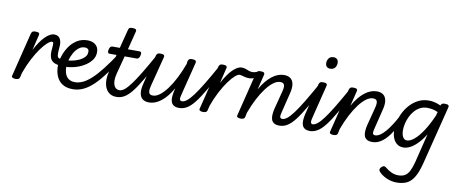

<svg xmlns="http://www.w3.org/2000/svg" viewBox="-91 -1216 4864 2030"><g transform="rotate(10 2341.0 -200.5)"><path d="M74 15Q57 15 43.5 8Q30 1 36 -16L152 -484Q158 -503 167.5 -509Q177 -515 197 -515Q226 -515 235 -506Q244 -497 238 -479L199 -318Q225 -367 251 -405Q277 -443 303.5 -468.5Q330 -494 353.5 -506.5Q377 -519 396 -519Q415 -519 423 -507Q431 -495 429.5 -479Q428 -463 417.5 -451Q407 -439 388 -439Q370 -439 339.5 -412Q309 -385 272.5 -334.5Q236 -284 199.5 -214.5Q163 -145 133 -61L121 -11Q118 2 107.5 8.5Q97 15 74 15Z M514 -206Q468 -210 441 -227Q414 -244 404.5 -278Q395 -312 401 -367Q405 -410 403.5 -424.5Q402 -439 389 -439Q370 -439 362 -451Q354 -463 355 -479Q356 -495 367 -507Q378 -519 397 -519Q431 -519 449.5 -502Q468 -485 474 -451Q480 -417 473 -366Q470 -326 473 -307Q476 -288 488 -281.5Q500 -275 521 -273Q540 -271 548.5 -260.5Q557 -250 555 -237Q553 -224 542.5 -214.5Q532 -205 514 -206Z M550 -273Q583 -271 623.5 -278Q664 -285 700.5 -301Q737 -317 761 -341.5Q785 -366 785 -400Q785 -423 772.5 -431.5Q760 -440 741 -440Q705 -440 675.5 -416.5Q646 -393 625.5 -356Q605 -319 593.5 -279Q582 -239 582 -206Q582 -173 589 -146Q596 -119 610 -100Q624 -81 646.5 -70.5Q669 -60 700 -60Q714 -60 720 -48.5Q726 -37 724 -21.5Q722 -6 713.5 5.5Q705 17 690 17Q622 17 578.5 -11Q535 -39 514 -88Q493 -137 493 -199Q493 -248 510.5 -303Q528 -358 561 -407.5Q594 -457 643.5 -488Q693 -519 756 -519Q793 -519 820 -506Q847 -493 861.5 -469.5Q876 -446 876 -411Q876 -362 845.5 -323Q815 -284 765 -255.5Q715 -227 657 -214Q599 -201 544 -203Z M689 17Q680 17 676.5 5.5Q673 -6 674 -21.5Q675 -37 681.5 -48.5Q688 -60 699 -60Q740 -60 783 -79.5Q826 -99 875.5 -144.5Q925 -190 984 -266Q1043 -342 1116 -453Q1124 -465 1137 -462.5Q1150 -460 1159 -451Q1168 -442 1163 -433Q1091 -311 1029.5 -225.5Q968 -140 912 -86.5Q856 -33 802 -8Q748 17 689 17Z M1159 17Q1114 17 1084.5 -3.5Q1055 -24 1040 -58.5Q1025 -93 1024 -138Q1023 -183 1035 -231L1084 -420H1008Q996 -420 991.5 -430Q987 -440 991 -460Q995 -481 1004.5 -490.5Q1014 -500 1025 -500H1105L1156 -699Q1160 -718 1170 -724Q1180 -730 1200 -730Q1229 -730 1238 -721Q1247 -712 1241 -694L1192 -500H1318Q1330 -500 1335 -490.5Q1340 -481 1335 -460Q1331 -440 1322 -430Q1313 -420 1301 -420H1171L1120 -226Q1109 -185 1109.5 -153Q1110 -121 1118.5 -100Q1127 -79 1142.5 -68.5Q1158 -58 1178 -58Q1192 -58 1199 -46.5Q1206 -35 1204 -20.5Q1202 -6 1191 5.5Q1180 17 1159 17Z M1162 17Q1148 17 1141 5.5Q1134 -6 1135.5 -20.5Q1137 -35 1148 -46.5Q1159 -58 1180 -58Q1203 -58 1232 -81Q1261 -104 1298.5 -154.5Q1336 -205 1387 -289Q1438 -373 1505 -494Q1513 -508 1527 -506.5Q1541 -505 1551 -495Q1561 -485 1553 -472Q1480 -329 1425 -234.5Q1370 -140 1327 -85Q1284 -30 1244.5 -6.5Q1205 17 1162 17Z M1509 15Q1465 15 1438.5 -5.5Q1412 -26 1406 -68.5Q1400 -111 1417 -175L1494 -484Q1500 -503 1509.5 -509Q1519 -515 1539 -515Q1568 -515 1577 -506Q1586 -497 1580 -479L1498 -159Q1491 -132 1490.5 -110.5Q1490 -89 1500.5 -76.5Q1511 -64 1537 -64Q1572 -64 1610.5 -93.5Q1649 -123 1688 -175.5Q1727 -228 1763.5 -299.5Q1800 -371 1831 -456L1834 -484Q1840 -503 1849.5 -509Q1859 -515 1879 -515Q1908 -515 1917 -506Q1926 -497 1921 -479L1837 -145Q1823 -95 1825.5 -76.5Q1828 -58 1851 -58Q1865 -58 1871.5 -46.5Q1878 -35 1876.5 -20.5Q1875 -6 1864 5.5Q1853 17 1832 17Q1794 17 1773.5 3Q1753 -11 1745.5 -34Q1738 -57 1740 -85.5Q1742 -114 1748 -142L1757 -181Q1729 -132 1699 -95.5Q1669 -59 1637 -34Q1605 -9 1572.5 3Q1540 15 1509 15Z M1833 17Q1819 17 1812 5.5Q1805 -6 1806.5 -20.5Q1808 -35 1819 -46.5Q1830 -58 1851 -58Q1874 -58 1903 -81Q1932 -104 1969.5 -154.5Q2007 -205 2058 -289Q2109 -373 2176 -494Q2184 -508 2198 -506.5Q2212 -505 2222 -495Q2232 -485 2224 -472Q2151 -329 2096 -234.5Q2041 -140 1998 -85Q1955 -30 1915.5 -6.5Q1876 17 1833 17Z M2087 15Q2070 15 2056.5 8Q2043 1 2049 -16L2165 -484Q2171 -503 2180.5 -509Q2190 -515 2210 -515Q2239 -515 2248 -506Q2257 -497 2251 -479L2212 -318Q2238 -367 2264 -405Q2290 -443 2316.5 -468.5Q2343 -494 2366.5 -506.5Q2390 -519 2409 -519Q2428 -519 2436 -507Q2444 -495 2442.5 -479Q2441 -463 2430.5 -451Q2420 -439 2401 -439Q2383 -439 2352.5 -412Q2322 -385 2285.5 -334.5Q2249 -284 2212.5 -214.5Q2176 -145 2146 -61L2134 -11Q2131 2 2120.5 8.5Q2110 15 2087 15Z M2508 -421Q2484 -421 2464.5 -425.5Q2445 -430 2430 -434.5Q2415 -439 2402 -439Q2383 -439 2375 -451Q2367 -463 2368 -479Q2369 -495 2380 -507Q2391 -519 2410 -519Q2434 -519 2453.5 -512Q2473 -505 2491 -498Q2509 -491 2530 -491Q2542 -491 2554 -494Q2566 -497 2581 -503Q2593 -509 2603 -500Q2613 -491 2613 -476.5Q2613 -462 2595 -451Q2561 -431 2541 -426Q2521 -421 2508 -421Z M2909 17Q2871 17 2850 3Q2829 -11 2822 -34Q2815 -57 2817 -85.5Q2819 -114 2825 -142L2878 -347Q2885 -374 2885.5 -394.5Q2886 -415 2875.5 -427Q2865 -439 2838 -439Q2804 -439 2766 -411Q2728 -383 2689.5 -332Q2651 -281 2614.5 -211Q2578 -141 2547 -56L2538 -11Q2535 2 2524.5 8.5Q2514 15 2491 15Q2474 15 2460.5 8Q2447 1 2453 -16L2569 -484Q2575 -503 2584.5 -509Q2594 -515 2614 -515Q2643 -515 2652 -506Q2661 -497 2655 -479L2616 -320Q2644 -371 2674.5 -408Q2705 -445 2737 -470Q2769 -495 2801.5 -507Q2834 -519 2866 -519Q2910 -519 2936.5 -498.5Q2963 -478 2969.5 -436.5Q2976 -395 2959 -332L2913 -145Q2899 -95 2902 -76.5Q2905 -58 2928 -58Q2942 -58 2948.5 -46.5Q2955 -35 2953.5 -20.5Q2952 -6 2941 5.5Q2930 17 2909 17Z M2909 17Q2895 17 2888 5.5Q2881 -6 2882.5 -20.5Q2884 -35 2895 -46.5Q2906 -58 2927 -58Q2950 -58 2979 -81Q3008 -104 3045.5 -154.5Q3083 -205 3134 -289Q3185 -373 3252 -494Q3260 -508 3274 -506.5Q3288 -505 3298 -495Q3308 -485 3300 -472Q3227 -329 3172 -234.5Q3117 -140 3074 -85Q3031 -30 2991.5 -6.5Q2952 17 2909 17Z M3239 17Q3200 17 3179.5 3Q3159 -11 3152 -34Q3145 -57 3147 -85Q3149 -113 3155 -142L3240 -484Q3246 -503 3255.5 -509Q3265 -515 3285 -515Q3314 -515 3323 -506Q3332 -497 3326 -479L3243 -145Q3229 -95 3232 -76.5Q3235 -58 3257 -58Q3271 -58 3278 -46.5Q3285 -35 3283.5 -20.5Q3282 -6 3271 5.5Q3260 17 3239 17ZM3332 -669Q3310 -669 3296 -682.5Q3282 -696 3282 -722Q3282 -751 3298.5 -773Q3315 -795 3350 -795Q3373 -795 3387 -781.5Q3401 -768 3401 -741Q3401 -713 3384.5 -691Q3368 -669 3332 -669Z M3234 17Q3220 17 3213 5.5Q3206 -6 3207.5 -20.5Q3209 -35 3220 -46.5Q3231 -58 3252 -58Q3275 -58 3304 -81Q3333 -104 3370.5 -154.5Q3408 -205 3459 -289Q3510 -373 3577 -494Q3585 -508 3599 -506.5Q3613 -505 3623 -495Q3633 -485 3625 -472Q3552 -329 3497 -234.5Q3442 -140 3399 -85Q3356 -30 3316.5 -6.5Q3277 17 3234 17Z M3905 17Q3867 17 3846 3Q3825 -11 3818 -34Q3811 -57 3813 -85.5Q3815 -114 3821 -142L3874 -347Q3881 -374 3881.5 -394.5Q3882 -415 3871.5 -427Q3861 -439 3834 -439Q3800 -439 3762 -411Q3724 -383 3685.5 -332Q3647 -281 3610.5 -211Q3574 -141 3543 -56L3534 -11Q3531 2 3520.5 8.5Q3510 15 3487 15Q3470 15 3456.5 8Q3443 1 3449 -16L3565 -484Q3571 -503 3580.5 -509Q3590 -515 3610 -515Q3639 -515 3648 -506Q3657 -497 3651 -479L3612 -320Q3640 -371 3670.5 -408Q3701 -445 3733 -470Q3765 -495 3797.5 -507Q3830 -519 3862 -519Q3906 -519 3932.5 -498.5Q3959 -478 3965.5 -436.5Q3972 -395 3955 -332L3909 -145Q3895 -95 3898 -76.5Q3901 -58 3924 -58Q3938 -58 3944.5 -46.5Q3951 -35 3949.5 -20.5Q3948 -6 3937 5.5Q3926 17 3905 17Z M3905 17Q3891 17 3884 5.5Q3877 -6 3878.5 -20.5Q3880 -35 3891 -46.5Q3902 -58 3923 -58Q3948 -58 3975 -75.5Q4002 -93 4030.5 -125.5Q4059 -158 4089 -204.5Q4119 -251 4149 -308Q4157 -321 4170.5 -320Q4184 -319 4193.5 -309.5Q4203 -300 4196 -286Q4158 -211 4123 -153.5Q4088 -96 4053 -58.5Q4018 -21 3982 -2Q3946 17 3905 17Z M4233 394Q4184 394 4137.5 376Q4091 358 4055 327Q4035 310 4032.5 294.5Q4030 279 4048 261Q4064 246 4076.5 247.5Q4089 249 4106 264Q4133 287 4167 301.5Q4201 316 4239 316Q4280 316 4308 299.5Q4336 283 4355 246.5Q4374 210 4390 150L4468 -165Q4429 -103 4389.5 -62.5Q4350 -22 4312 -2.5Q4274 17 4238 17Q4200 17 4172 -3.5Q4144 -24 4128.5 -61.5Q4113 -99 4113 -151Q4113 -198 4126 -249.5Q4139 -301 4165 -348.5Q4191 -396 4228.5 -434.5Q4266 -473 4314.5 -496Q4363 -519 4422 -519Q4453 -519 4485.5 -511Q4518 -503 4549 -488L4550 -491Q4554 -504 4564 -509.5Q4574 -515 4593 -515Q4622 -515 4631 -506Q4640 -497 4634 -479L4475 153Q4450 248 4417.5 300Q4385 352 4340.5 373Q4296 394 4233 394ZM4263 -63Q4298 -63 4341 -98.5Q4384 -134 4430.5 -204Q4477 -274 4522 -377L4532 -415Q4497 -431 4468 -435.5Q4439 -440 4415 -440Q4375 -440 4341.5 -422.5Q4308 -405 4282.5 -376Q4257 -347 4239.5 -310.5Q4222 -274 4213 -236Q4204 -198 4204 -163Q4204 -135 4210.5 -112Q4217 -89 4230.5 -76Q4244 -63 4263 -63Z"/></g></svg>

Font: Playwrite IS
Style: Regular
Weight: 400
Designer: Veronika Burian, José Scaglione
Foundry: TypeTogether
Version: Version 1.002